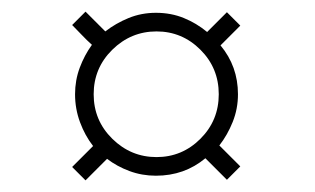

<svg xmlns="http://www.w3.org/2000/svg" viewBox="-20 -523 542 330"><path d="M359 -445Q389 -409 389 -361Q389 -336 380 -313.5Q371 -291 357 -273L393 -237L370 -214L333 -251Q297 -221 248 -221Q224 -221 202.5 -229Q181 -237 164 -250L127 -213L104 -236L140 -272Q126 -290 117.5 -313Q109 -336 109 -361Q109 -385 117 -406.5Q125 -428 138 -446Q129 -454 121 -462.5Q113 -471 104 -480L127 -503L161 -469Q179 -483 201 -492Q223 -501 248 -501Q274 -501 296 -492Q318 -483 336 -468L370 -502L393 -479ZM141 -361Q141 -316 173 -284.5Q205 -253 249 -253Q293 -253 324.5 -284.5Q356 -316 356 -361Q356 -406 324.5 -437.5Q293 -469 249 -469Q205 -469 173 -437.5Q141 -406 141 -361Z"/></svg>

Font: Synthetic Light
Style: Regular
Weight: 300
Designer: Santiago Orozco
Foundry: Typemade
Version: Version 2.000; ttfautohint (v1.8.4.7-5d5b)